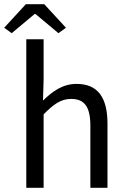

<svg xmlns="http://www.w3.org/2000/svg" viewBox="-44 -900 608 920"><path d="M80 -880 -24 -767 12 -741 122 -833H126L236 -741L272 -767L168 -880ZM82 -712V0H165V-352C213 -401 248 -426 297 -426C361 -426 389 -388 389 -297V0H471V-308C471 -432 425 -498 323 -498C256 -498 207 -462 162 -418L165 -518V-712Z"/></svg>

Font: Cambridge Sans
Style: Regular
Weight: 400
Version: Version 2.020;PS 002.020;hotconv 1.0.88;makeotf.lib2.5.64775